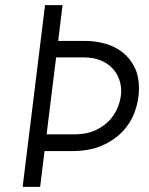

<svg xmlns="http://www.w3.org/2000/svg" viewBox="-20 -726 580 746"><path d="M68 0 155 -706H223L206 -567H311Q352 -567 390 -556Q428 -545 457 -522Q486 -499 503 -464.5Q520 -430 520 -383Q520 -339 505 -295.5Q490 -252 458.5 -217.5Q427 -183 378 -161Q329 -139 260 -139H153L136 0ZM161 -204H267Q320 -204 355.5 -222Q391 -240 412 -266Q433 -292 442 -321Q451 -350 451 -372Q451 -397 442 -420.5Q433 -444 415 -462.5Q397 -481 369.5 -492Q342 -503 305 -503H198Z"/></svg>

Font: Josefin Sans
Style: Italic
Weight: 400
Italic angle: -7.5°
Designer: Santiago Orozco
Foundry: Typemade